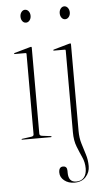

<svg xmlns="http://www.w3.org/2000/svg" viewBox="-57 -642 483 900"><g transform="rotate(-5 184.5 -192.0)"><path d="M95.5 -545Q85 -545 78.5 -553.8Q72 -562.5 72 -575Q72 -588 79 -596.8Q86 -605.5 95.5 -605.5Q106 -605.5 112.8 -596.5Q119.5 -587.5 119.5 -575Q119.5 -562.5 112.5 -553.8Q105.5 -545 95.5 -545ZM112 -426V-21Q112 -11.5 124 -10L164 -5Q168 -5 168 -2Q168 0 165 0H29Q27 0 27 -2Q27 -3.5 30 -4L73 -10Q85 -11.5 85 -20V-399Q85 -403 81 -403H29Q27 -403 27 -405Q27 -406.5 30 -408L104 -429Q107 -430 109 -430Q112 -430 112 -426ZM280 -545Q269.5 -545 263 -553.8Q256.5 -562.5 256.5 -575Q256.5 -588 263.5 -596.8Q270.5 -605.5 280 -605.5Q290.5 -605.5 297.2 -596.5Q304 -587.5 304 -575Q304 -562.5 297 -553.8Q290 -545 280 -545ZM296.5 -18Q296.5 15 304.8 42.2Q313 69.5 321.2 95.2Q329.5 121 329.5 150.5Q329.5 179.5 310.2 200.8Q291 222 257 222Q228 222 208.8 206.5Q189.5 191 189.5 169Q189.5 142 209.5 142Q228.5 142 228.5 164V173Q228.5 217.5 265.5 217.5Q290 217.5 302.2 201.8Q314.5 186 314.5 160Q314.5 131.5 303.2 107Q292 82.5 280.8 54Q269.5 25.5 269.5 -14V-398.5Q269.5 -403 265.5 -403H214Q211.5 -403 211.5 -405Q211.5 -407.5 214.5 -408L286.5 -428.5Q292 -430 293.5 -430Q296.5 -430 296.5 -424.5Z"/></g></svg>

Font: Fraunces 144pt S000 Thin
Style: Regular
Weight: 100
Version: Version 1.000; ttfautohint (v1.8.3)